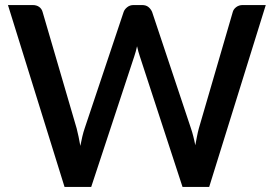

<svg xmlns="http://www.w3.org/2000/svg" viewBox="-20 -740 1084 760"><path d="M1032 -720 808 0H702.5L533.5 -517Q530.5 -525.5 527.8 -535.5Q525 -545.5 522.5 -557Q520 -545.5 517.2 -535.5Q514.5 -525.5 511.5 -517L341 0H235.5L11.5 -720H109.5Q124.5 -720 134.8 -712.8Q145 -705.5 148.5 -693L283.5 -231.5Q287.5 -216.5 291 -199Q294.5 -181.5 298 -162.5Q301.5 -181.5 305.8 -199.2Q310 -217 315 -231.5L469.5 -693Q473 -703 483.5 -711.5Q494 -720 508.5 -720H542.5Q558 -720 567.5 -712.2Q577 -704.5 582 -693L736 -231.5Q741 -217 745.2 -200.2Q749.5 -183.5 753 -165Q756.5 -183.5 759.8 -200.2Q763 -217 767 -231.5L901.5 -693Q904.5 -704 915.2 -712Q926 -720 940.5 -720Z"/></svg>

Font: Lato 2
Style: Regular
Weight: 600
Designer: Lukasz Dziedzic with Adam Twardoch and Botio Nikoltchev
Foundry: tyPoland Lukasz Dziedzic
Version: Version 2.015; 2015-08-06; http://www.latofonts.com/